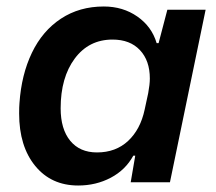

<svg xmlns="http://www.w3.org/2000/svg" viewBox="-20 -562 667 592"><path d="M39 -212Q39 -233 40 -244Q46 -332 78.5 -399.5Q111 -467 168 -504.5Q225 -542 300 -542Q359 -542 403.5 -511Q448 -480 463 -429H469L496 -532H614L504 0H383L397 -82H391Q367 -38 321.5 -14Q276 10 221 10Q138 10 88.5 -50.5Q39 -111 39 -212ZM426 -224 437 -275Q442 -302 442 -320Q442 -375 411.5 -407.5Q381 -440 327 -440Q254 -440 210.5 -381.5Q167 -323 167 -228Q167 -164 196.5 -128Q226 -92 279 -92Q337 -92 375 -127.5Q413 -163 426 -224Z"/></svg>

Font: Mona Sans SemiBold
Style: Italic
Weight: 600
Italic angle: -11.7°
Designer: Deni Anggara
Foundry: GitHub
Version: Version 2.000